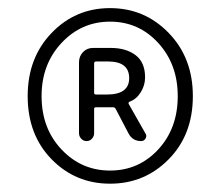

<svg xmlns="http://www.w3.org/2000/svg" viewBox="-20 -809 540 471"><path d="M250 -358.4Q165 -358.4 106.4 -418.5Q47.9 -478.5 47.9 -573.2Q47.9 -667 106.4 -728Q165 -789.1 250 -789.1Q335 -789.1 394 -728Q453.1 -667 453.1 -573.2Q453.1 -478.5 394 -418.5Q335 -358.4 250 -358.4ZM250 -390.6Q320.3 -390.6 368.2 -442.4Q416 -494.1 416 -573.2Q416 -651.4 368.2 -703.6Q320.3 -755.9 250 -755.9Q179.7 -755.9 130.9 -703.6Q82 -651.4 82 -573.2Q82 -494.1 130.9 -442.4Q179.7 -390.6 250 -390.6ZM173.8 -482.4V-656.2Q173.8 -670.9 183.6 -681.2Q193.4 -691.4 208 -691.4H252Q289.1 -691.4 312.5 -673.8Q335.9 -656.2 335.9 -619.1Q335.9 -599.6 325.2 -582.5Q314.5 -565.4 297.9 -559.6Q293.9 -557.6 295.9 -553.7L336.9 -481.4Q338.9 -478.5 338.9 -475.6Q338.9 -472.7 336.9 -468.8Q333 -462.9 326.2 -462.9Q304.7 -462.9 294.9 -482.4L263.7 -542Q261.7 -545.9 256.8 -545.9H215.8Q210.9 -545.9 210.9 -542V-482.4Q210.9 -474.6 205.6 -468.8Q200.2 -462.9 192.4 -462.9Q184.6 -462.9 179.2 -468.8Q173.8 -474.6 173.8 -482.4ZM210.9 -581.1Q210.9 -577.1 215.8 -577.1H242.2Q296.9 -577.1 296.9 -617.2Q296.9 -658.2 245.1 -658.2H215.8Q210.9 -658.2 210.9 -653.3Z"/></svg>

Font: Gen Jyuu Gothic L Monospace Light
Style: Regular
Weight: 300
Designer: [Source Han Sans]
Ryoko NISHIZUKA  (kana & ideographs); Paul D. Hunt (Latin, Greek & Cyrillic); Wenlong ZHANG  (bopomofo
Version: Version 1.002.20150607